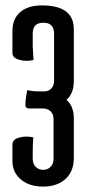

<svg xmlns="http://www.w3.org/2000/svg" viewBox="-20 -680 327 710"><path d="M137 -279H87Q74 -279 74 -293Q74 -314 81 -347Q97 -342 130 -342H143Q160 -342 170 -353Q180 -364 180 -382V-555Q180 -596 140.5 -596Q101 -596 101 -556V-509L104 -458Q91 -455 77.5 -455Q64 -455 51 -459Q26 -466 26 -484V-566Q26 -610 54.5 -635Q83 -660 135 -660Q253 -660 253 -572V-380Q253 -335 226 -311Q253 -287 253 -242V-96Q253 -46 222 -18Q191 10 139.5 10Q88 10 57 -16.5Q26 -43 26 -84V-146Q26 -164 50 -171Q64 -175 77 -175Q90 -175 103 -172Q101 -148 101 -121V-92Q101 -74 112 -63Q123 -52 139.5 -52Q156 -52 167 -63Q178 -74 178 -92V-239Q178 -258 167 -268.5Q156 -279 137 -279Z"/></svg>

Font: Medula One
Style: Regular
Weight: 400
Designer: Luciano Vergara
Foundry: Luciano Vergara
Version: Version 1.002